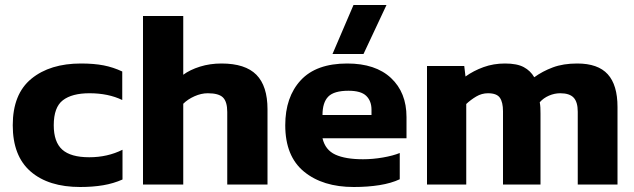

<svg xmlns="http://www.w3.org/2000/svg" viewBox="-20 -738 2536 768"><path d="M301 10Q174 10 102.5 -52Q31 -114 31 -237Q31 -362 105.5 -423Q180 -484 304 -484Q356 -484 394.5 -476.5Q433 -469 469 -452V-338Q413 -365 338 -365Q268 -365 231.5 -337Q195 -309 195 -237Q195 -170 229 -139.5Q263 -109 337 -109Q410 -109 470 -139V-20Q434 -4 392.5 3Q351 10 301 10Z M552 0V-674H713V-439Q740 -459 780 -471.5Q820 -484 866 -484Q961 -484 1005.5 -439Q1050 -394 1050 -301V0H889V-290Q889 -331 872 -348Q855 -365 811 -365Q785 -365 758 -353Q731 -341 713 -323V0Z M1310 -522 1394 -718H1526L1434 -522ZM1395 10Q1271 10 1196 -51.5Q1121 -113 1121 -237Q1121 -350 1183 -417Q1245 -484 1369 -484Q1482 -484 1544 -426Q1606 -368 1606 -270V-185H1270Q1281 -138 1321.5 -119.5Q1362 -101 1432 -101Q1471 -101 1511.5 -108Q1552 -115 1579 -126V-21Q1545 -5 1498 2.5Q1451 10 1395 10ZM1270 -278H1466V-299Q1466 -334 1445 -354.5Q1424 -375 1374 -375Q1316 -375 1293 -351.5Q1270 -328 1270 -278Z M1688 0V-474H1837L1842 -432Q1874 -455 1914 -469.5Q1954 -484 2000 -484Q2048 -484 2075 -469.5Q2102 -455 2117 -429Q2150 -453 2191.5 -468.5Q2233 -484 2289 -484Q2372 -484 2411 -441Q2450 -398 2450 -310V0H2291V-291Q2291 -330 2274.5 -347.5Q2258 -365 2221 -365Q2198 -365 2176 -355.5Q2154 -346 2139 -329Q2141 -318 2141.5 -308Q2142 -298 2142 -284V0H1992V-293Q1992 -329 1979.5 -347Q1967 -365 1932 -365Q1907 -365 1885 -352Q1863 -339 1845 -322V0Z"/></svg>

Font: Kanit SemiBold
Style: Regular
Weight: 600
Designer: Katatrad Team
Foundry: CadsonDemak
Version: Version 2.000; ttfautohint (v1.8.3)